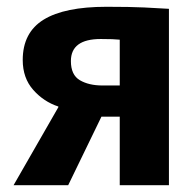

<svg xmlns="http://www.w3.org/2000/svg" viewBox="-20 -546 574 566"><path d="M20 0 152 -230V-232Q109 -246 78 -281Q47 -316 47 -369Q47 -450 108.5 -488Q170 -526 294 -526Q364 -526 405.5 -524Q447 -522 478 -520V0H333V-202H279L181 0ZM282 -294H333V-429Q324 -430 310.5 -430.5Q297 -431 277 -431Q189 -431 189 -366Q189 -325 215.5 -309.5Q242 -294 282 -294Z"/></svg>

Font: Murecho SemiBold
Style: Regular
Weight: 600
Designer: Neil Summerour
Foundry: Positype
Version: Version 1.010; ttfautohint (v1.8.3)